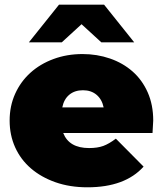

<svg xmlns="http://www.w3.org/2000/svg" viewBox="-20 -787 693 817"><path d="M629 -221H249Q274 -157 359 -157Q395 -157 419.5 -166Q444 -175 473 -197L591 -78Q512 10 352 10Q277 10 216 -11.5Q155 -33 111.5 -70.5Q68 -108 44.5 -160Q21 -212 21 -274Q21 -336 44.5 -388Q68 -440 109.5 -477.5Q151 -515 208 -536Q265 -557 331 -557Q393 -557 448 -538Q503 -519 544 -483Q585 -447 608.5 -394Q632 -341 632 -274Q632 -269 629 -221ZM245 -330H421Q414 -364 391 -383.5Q368 -403 333 -403Q298 -403 275 -384Q252 -365 245 -330ZM411 -607 327 -684 243 -607H103L231 -767H423L551 -607Z"/></svg>

Font: CMG Sans Black
Style: Regular
Weight: 900
Designer: Julieta Ulanovsky
Foundry: Julieta Ulanovsky
Version: Version 7.200